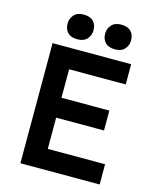

<svg xmlns="http://www.w3.org/2000/svg" viewBox="-130 -991 886 1081"><g transform="rotate(15 312.5 -450.5)"><path d="M94 0V-700H552V-582H222V-416H501V-300H222V-118H556V0ZM366 -829Q366 -858 385 -879.5Q404 -901 442 -901Q479 -901 498 -881.5Q517 -862 517 -829Q517 -800 498 -778.5Q479 -757 442 -757Q404 -757 385 -776.5Q366 -796 366 -829ZM147 -829Q147 -858 166 -879.5Q185 -901 222 -901Q260 -901 279 -881.5Q298 -862 298 -829Q298 -800 279 -778.5Q260 -757 222 -757Q185 -757 166 -776.5Q147 -796 147 -829Z"/></g></svg>

Font: Mach Medium
Style: Regular
Weight: 500
Version: Version 1.002